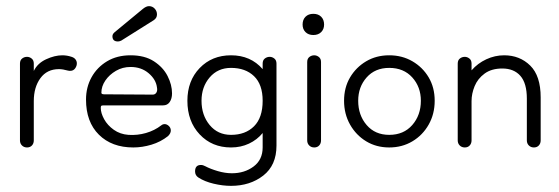

<svg xmlns="http://www.w3.org/2000/svg" viewBox="-20 -470 1820 625"><path d="M90 -141V-13Q90 -3 84 3.5Q78 10 68 10Q58 10 51.5 3.5Q45 -3 45 -13V-263Q45 -274 52 -279.5Q59 -285 68 -285Q76 -285 83 -279.5Q90 -274 90 -263V-239Q102 -264 130 -277Q158 -290 183 -290Q198 -290 213 -285Q223 -282 227.5 -274Q232 -266 229 -256Q222 -236 202 -240Q184 -245 172 -245Q133 -245 111.5 -215.5Q90 -186 90 -141Z M414 10Q344 10 302 -31.5Q260 -73 260 -146Q260 -186 278 -218.5Q296 -251 328.5 -270.5Q361 -290 405 -290Q451 -290 481 -270.5Q511 -251 525.5 -222.5Q540 -194 540 -166Q540 -149 532.5 -138Q525 -127 511 -127H319Q313 -127 310.5 -126Q308 -125 308 -119Q308 -102 319 -82Q330 -62 350.5 -47.5Q371 -33 398 -31Q427 -29 455 -37Q483 -45 505 -62Q510 -66 516 -66Q523 -66 529.5 -60Q536 -54 536 -45Q536 -36 527 -27Q503 -8 473 1Q443 10 414 10ZM477 -162Q485 -162 489 -168.5Q493 -175 491 -185Q488 -211 464 -231.5Q440 -252 405 -252Q379 -252 357.5 -239.5Q336 -227 323 -208Q310 -189 310 -168Q310 -163 319 -163ZM353 -365 445 -441Q456 -450 465 -450Q476 -450 483.5 -442Q491 -434 491 -423Q491 -411 480 -404L375 -338Q369 -335 364 -335Q346 -335 346 -352Q346 -359 353 -365Z M732 135Q705 135 675.5 128Q646 121 626 108Q615 101 615 88Q615 67 634 67Q641 67 648 71Q665 80 689 87Q713 94 735 94Q776 94 805.5 72Q835 50 835 10V-37Q817 -15 790.5 -2.5Q764 10 732 10Q670 10 630 -32.5Q590 -75 590 -142Q590 -207 630 -248.5Q670 -290 732 -290Q796 -290 835 -245V-263Q835 -274 842 -279.5Q849 -285 858 -285Q866 -285 873 -279.5Q880 -274 880 -263V4Q880 68 837 101.5Q794 135 732 135ZM732 -31Q779 -31 807 -59Q835 -87 835 -142Q835 -195 807 -222Q779 -249 732 -249Q689 -249 662.5 -218Q636 -187 636 -142Q636 -95 662.5 -63Q689 -31 732 -31Z M1003 10Q993 10 986.5 3.5Q980 -3 980 -13V-268Q980 -279 987 -284.5Q994 -290 1003 -290Q1011 -290 1018 -284.5Q1025 -279 1025 -268V-13Q1025 -3 1019 3.5Q1013 10 1003 10ZM1000 -356Q984 -356 974.5 -365.5Q965 -375 965 -390Q965 -406 974.5 -415.5Q984 -425 1000 -425Q1016 -425 1025.5 -415.5Q1035 -406 1035 -390Q1035 -375 1025.5 -365.5Q1016 -356 1000 -356Z M1247 10Q1205 10 1172 -10Q1139 -30 1119.5 -64.5Q1100 -99 1100 -142Q1100 -185 1119.5 -218Q1139 -251 1172 -270.5Q1205 -290 1247 -290Q1289 -290 1322.5 -270.5Q1356 -251 1375.5 -218Q1395 -185 1395 -142Q1395 -99 1375.5 -64.5Q1356 -30 1322.5 -10Q1289 10 1247 10ZM1247 -31Q1294 -31 1322 -63Q1350 -95 1350 -142Q1350 -187 1322 -218Q1294 -249 1247 -249Q1201 -249 1173.5 -218Q1146 -187 1146 -142Q1146 -95 1173.5 -63Q1201 -31 1247 -31Z M1718 10Q1708 10 1701.5 3.5Q1695 -3 1695 -13V-149Q1695 -199 1674 -223Q1653 -247 1615 -247Q1580 -247 1557.5 -230.5Q1535 -214 1525 -189.5Q1515 -165 1515 -141V-13Q1515 -3 1509 3.5Q1503 10 1493 10Q1483 10 1476.5 3.5Q1470 -3 1470 -13V-263Q1470 -274 1477 -279.5Q1484 -285 1493 -285Q1501 -285 1508 -279.5Q1515 -274 1515 -263V-241Q1535 -264 1563 -277Q1591 -290 1621 -290Q1672 -290 1706 -256.5Q1740 -223 1740 -153V-13Q1740 -3 1734 3.5Q1728 10 1718 10Z"/></svg>

Font: Dongle Light
Style: Regular
Weight: 300
Designer: Yanghee Ryu
Foundry: Yanghee Ryu
Version: Version 2.000